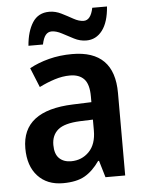

<svg xmlns="http://www.w3.org/2000/svg" viewBox="-54 -790 641 844"><g transform="rotate(-5 267.0 -368.5)"><path d="M279 -552Q465 -552 465 -364V0H378L356 -74H352Q322 -31 286 -10.5Q250 10 190 10Q120 10 79 -34.5Q38 -79 38 -157Q38 -323 263 -331L345 -334V-359Q345 -413 323.5 -436Q302 -459 261 -459Q228 -459 193.5 -448Q159 -437 125 -420L90 -506Q128 -527 176 -539.5Q224 -552 279 -552ZM288 -255Q219 -252 190.5 -228Q162 -204 162 -161Q162 -121 181.5 -102Q201 -83 234 -83Q281 -83 313 -115.5Q345 -148 345 -209V-257ZM91 -605Q96 -668 121 -707Q146 -746 195 -746Q222 -746 248 -733Q274 -720 298 -706.5Q322 -693 343 -693Q374 -693 385 -747H450Q445 -678 417.5 -642Q390 -606 347 -606Q319 -606 293 -619.5Q267 -633 242.5 -646Q218 -659 198 -659Q182 -659 171.5 -646.5Q161 -634 155 -605Z"/></g></svg>

Font: Noto Sans Hebrew SemiCondensed SemiBold
Style: Regular
Weight: 600
Width: 4
Designer: Monotype Design Team
Foundry: Monotype Imaging Inc.
Version: Version 2.004; ttfautohint (v1.8.4.7-5d5b)